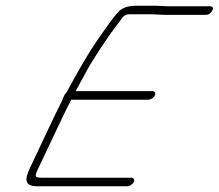

<svg xmlns="http://www.w3.org/2000/svg" viewBox="-20 -660 765 672"><path d="M112.5 -8H425.5C433.5 -8 444.7 -15 448.3 -23C451.8 -31 448 -38 440 -38H127C100 -38 100.6 -43 115.1 -73L190.4 -232C200.3 -254 213.5 -280 229.3 -311H499.3C507.3 -311 518.5 -318 522.1 -326C525.6 -334 521.8 -341 513.8 -341H244.8C249.7 -350 261.3 -371 280.7 -407C300.7 -445 353.6 -527 395.7 -581C409.4 -599 412.9 -610 432.9 -610H512.9L555.2 -608H700.2C710.2 -608 717.8 -613 723 -623C728.1 -633 724.7 -638 714.7 -638H569.7L525.4 -640H459.4C428.4 -640 405.5 -634 388.5 -612C377.7 -600 354.9 -569 321.7 -521C288.6 -473 253 -411 211.9 -335C209 -332 206.3 -330 205.4 -327C199.9 -316 201.9 -316 189 -291C180.6 -274 170.3 -254 160.4 -232L85.1 -73C64.5 -30 66.5 -8 112.5 -8Z"/></svg>

Font: MewTooHand
Style: UltIta
Weight: 400
Designer: Mew Too, Robert Jablonski
Version: Version 0.77